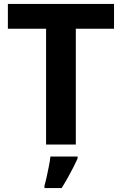

<svg xmlns="http://www.w3.org/2000/svg" viewBox="-20 -734 619 975"><path d="M365 0H214V-588H20V-714H559V-588H365ZM374 71Q364 93 351.5 117.5Q339 142 324.5 168Q310 194 293 221H206V208Q212 188 217.5 162Q223 136 228.5 109Q234 82 236 61H374Z"/></svg>

Font: Noto Sans Javanese
Style: Regular
Weight: 400
Designer: Monotype Design Team
Foundry: Monotype Imaging Inc.
Version: Version 2.004